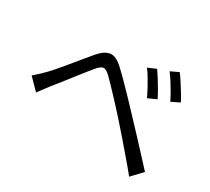

<svg xmlns="http://www.w3.org/2000/svg" viewBox="-136 -959 1271 1162"><g transform="rotate(30 500.0 -378.5)"><path d="M690.9 -678.2Q703.5 -660.5 721.3 -632.1Q739.1 -603.7 756.5 -573.8Q773.9 -543.9 785.6 -519.7L726.7 -493.2Q714.4 -519.6 699.1 -548Q683.7 -576.3 667.3 -603.8Q650.9 -631.4 633.9 -653.5ZM819.4 -729.1Q833 -711.8 851 -683.9Q869 -656 887.2 -626.2Q905.4 -596.3 917 -573.1L859.4 -545.1Q846.6 -571.5 830.6 -599.5Q814.6 -627.4 797.5 -654.3Q780.3 -681.1 763.4 -702.9ZM53.1 -263.5Q72.8 -279.8 88.5 -294.9Q104.2 -310.1 123.8 -329.6Q142 -347.8 165.7 -375.8Q189.5 -403.7 216.6 -436.6Q243.7 -469.5 270.8 -502.6Q298 -535.7 321.3 -563.4Q361 -610.3 400 -615.8Q439 -621.3 490 -572.6Q520.5 -544.5 557 -507.2Q593.6 -469.8 629.8 -432.1Q666 -394.4 694.8 -363.2Q728.8 -327.8 770.9 -282.4Q813 -237 857.1 -189.6Q901.2 -142.2 939.2 -100.6L870.4 -28Q835.4 -71.4 795.5 -117.8Q755.7 -164.3 717.3 -208.7Q679 -253.1 646.7 -289.1Q625.3 -313.7 598.4 -342.9Q571.5 -372.1 544.3 -401.2Q517.2 -430.3 493.5 -454.9Q469.7 -479.6 454 -495Q424.7 -523.1 406.3 -520.9Q387.9 -518.7 362.2 -487.6Q344.3 -465.7 321 -436.3Q297.7 -406.9 272.9 -375.1Q248.1 -343.2 225.3 -314.1Q202.4 -285.1 185.3 -264.5Q170.4 -245.2 154.8 -224Q139.3 -202.8 127.7 -187.5Z"/></g></svg>

Font: Shanggu Sans SC VF
Style: Regular
Weight: 250
Designer: GuiWonder
Version: Version 1.021